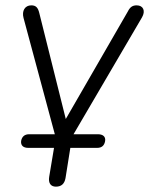

<svg xmlns="http://www.w3.org/2000/svg" viewBox="-20 -512 558 718"><path d="M189 186C209 186 221 176 225 154L243 41H343C361 41 370 32 373 16C376 -1 365 -10 346 -10H255L511 -447C525 -471 516 -492 491 -492C475 -492 466 -485 458 -469L226 -67L127 -463C122 -484 114 -492 97 -492C73 -492 61 -471 68 -445L185 -10H89C72 -10 62 -1 59 15C57 32 67 41 86 41H182L164 149C160 173 170 186 189 186Z"/></svg>

Font: SN Pro Light
Style: Italic
Weight: 300
Italic angle: -8.99998°
Designer: Tobias Whetton
Foundry: Supernotes
Version: Version 1.001;Glyphs 3.2 (3249)